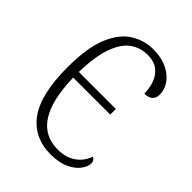

<svg xmlns="http://www.w3.org/2000/svg" viewBox="-168 -631 726 726"><g transform="rotate(45 195.5 -268.0)"><path d="M230 10Q140 10 91 -57Q42 -124 42 -268Q42 -374 67.5 -434.5Q93 -495 134.5 -520.5Q176 -546 223 -546Q286 -546 324 -515Q362 -484 362 -442Q362 -404 318 -403Q318 -431 309 -457Q300 -483 279 -499.5Q258 -516 223 -516Q185 -516 154.5 -494.5Q124 -473 105.5 -422.5Q87 -372 85 -286H283V-256H85Q90 -22 236 -22Q278 -22 307.5 -42Q337 -62 349 -97Q363 -91 363 -75Q363 -58 348.5 -38Q334 -18 304.5 -4Q275 10 230 10Z"/></g></svg>

Font: Noto Serif Condensed ExtraLight
Style: Regular
Weight: 200
Width: 3
Designer: Monotype Design Team
Foundry: Monotype Imaging Inc.
Version: Version 2.013; ttfautohint (v1.8.4.7-5d5b)